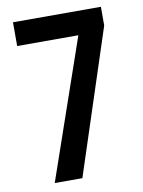

<svg xmlns="http://www.w3.org/2000/svg" viewBox="-82 -771 617 828"><g transform="rotate(-10 227.0 -357.0)"><path d="M90 0H211L418 -632V-714H33V-610H301Z"/></g></svg>

Font: Noto Sans Myanmar UI ExtraCondensed SemiBold
Style: Regular
Weight: 600
Width: 2
Designer: Monotype Design Team
Foundry: Monotype Imaging Inc.
Version: Version 2.103